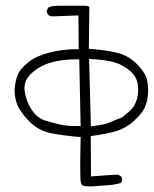

<svg xmlns="http://www.w3.org/2000/svg" viewBox="-20 -394 549 686"><path d="M473.1 -85.9Q473.6 -79.6 473.6 -72.8Q473.6 -50.8 466.8 -32.7Q459 -10.7 443.4 2.4L417.5 24.9Q385.3 37.1 369.6 44.2Q354 51.3 313.5 56.2L304.7 57.1L298.3 -183.6L307.1 -183.1Q364.7 -179.2 392.1 -170.4Q419.9 -161.6 444.8 -140.6Q470.7 -118.2 473.1 -85.9ZM268.1 56.2Q254.4 56.2 245.1 56.2Q217.8 56.2 194.8 51Q171.9 45.9 144 37.6Q113.8 28.8 93.8 -1Q74.2 -30.3 68.4 -65.9Q67.4 -72.3 67.4 -78.6Q67.4 -109.4 93.3 -132.8Q121.6 -158.7 161.4 -170.4Q201.2 -182.1 254.9 -182.1H263.2ZM252.9 -218.3Q203.1 -218.3 155.3 -205.8Q107.4 -193.4 80.6 -171.1Q53.7 -148.9 45.2 -130.9Q36.6 -112.8 33.2 -85.4Q32.2 -78.1 32.2 -73.5Q32.2 -68.8 32.2 -66.4Q32.2 -64 32.5 -60.8Q32.7 -57.6 33.2 -54.4Q33.7 -51.3 34.2 -48.1Q34.7 -44.9 35.2 -42Q36.6 -35.2 38.6 -28.8Q47.4 0.5 82 37.1Q116.7 73.2 162.6 82Q210.9 91.3 268.1 95.7Q266.6 167.5 266.6 190.4Q266.6 248.5 268.6 256.3Q270 263.7 273.4 267.1L278.3 270Q286.6 272 299.3 272Q303.2 272 307.1 272Q369.1 267.6 374 267.1Q378.9 266.6 381.8 266.1Q384.8 265.6 387.9 265.1Q391.1 264.6 394 263.9Q397 263.2 399.9 262.7Q406.2 261.2 412.1 259.8L415.5 251.5Q416 249.5 416 248.3Q416 247.1 416 245.6Q416 244.1 415.5 242.2Q414.6 238.8 412.6 235.8L401.4 230Q381.3 230.5 305.2 236.3L304.2 92.3Q362.3 84.5 396.2 74.2Q430.2 64 458.5 38.1Q486.3 12.7 496.6 -8.3Q509.3 -35.6 509.3 -71.3Q509.3 -91.3 504.9 -110.4Q498 -136.2 469.7 -164.6Q441.4 -192.9 407 -203.1Q372.6 -213.4 305.2 -219.2L297.4 -219.7L299.3 -367.7L298.3 -369.6Q296.9 -371.6 292.2 -372.6Q287.6 -373.5 283.2 -373.5H184.6Q166.5 -373.5 152.3 -366.7L147 -356Q147 -356 147 -353.8Q147 -351.6 148.2 -347.9Q149.4 -344.2 152.3 -340.8Q157.7 -336.4 165.5 -335.4L260.3 -338.9L261.2 -218.3Z"/></svg>

Font: NaikaiFont
Style: Light
Weight: 300
Version: Version 1.89